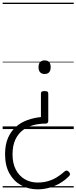

<svg xmlns="http://www.w3.org/2000/svg" viewBox="-20 -968 573 1440"><path d="M314 -285Q329 -285 335.5 -281Q342 -277 342 -265V-62Q342 -51 336.5 -46Q331 -41 322 -41Q273 -41 228.5 -29Q184 -17 149.5 9.5Q115 36 94.5 80.5Q74 125 74 190Q74 257 98.5 304Q123 351 165.5 376Q208 401 261 401Q303 401 338.5 391Q374 381 404.5 362.5Q435 344 463 319Q470 312 478.5 311.5Q487 311 496 320Q505 329 505 337Q505 345 499 352Q470 382 432.5 404.5Q395 427 351.5 439.5Q308 452 261 452Q194 452 138.5 421.5Q83 391 50.5 332.5Q18 274 18 188Q18 117 40 66.5Q62 16 99.5 -17Q137 -50 186 -67.5Q235 -85 287 -90V-266Q287 -277 293.5 -281Q300 -285 314 -285ZM314 -515Q337 -515 348.5 -502.5Q360 -490 360 -464Q360 -439 348.5 -426Q337 -413 314 -413Q293 -413 281 -426Q269 -439 269 -464Q269 -490 281 -502.5Q293 -515 314 -515ZM0 428H533V438H0ZM0 -20H533V0H0ZM0 -505H533V-500H0ZM0 -948H533V-938H0Z"/></svg>

Font: Playwrite US Modern Guides
Style: Regular
Weight: 400
Designer: Veronika Burian, José Scaglione
Foundry: TypeTogether
Version: Version 1.003